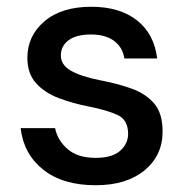

<svg xmlns="http://www.w3.org/2000/svg" viewBox="-20 -536 551 568"><path d="M263 12Q166 12 108 -34Q50 -80 41 -157H143Q150 -121 180 -95Q210 -69 263 -69Q312 -69 335.5 -90Q359 -111 359 -140Q359 -181 328.5 -195.5Q298 -210 242 -221Q196 -230 154.5 -245.5Q113 -261 87 -289.5Q61 -318 61 -365Q61 -430 111.5 -473Q162 -516 250 -516Q334 -516 385 -476Q436 -436 445 -363H348Q343 -396 317.5 -415Q292 -434 249 -434Q206 -434 183 -417Q160 -400 160 -372Q160 -344 189.5 -327Q219 -310 274 -299Q327 -289 369 -274Q411 -259 436 -230Q461 -201 461 -147Q461 -76 407.5 -32Q354 12 263 12Z"/></svg>

Font: DM Sans Medium
Style: Regular
Weight: 500
Designer: Colophon Foundry, Jonny Pinhorn
Foundry: Colophon Foundry
Version: Version 4.004; ttfautohint (v1.8.4.7-5d5b)